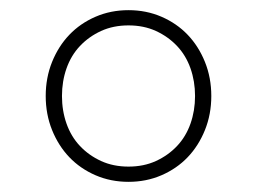

<svg xmlns="http://www.w3.org/2000/svg" viewBox="-20 -730 506 378"><path d="M233 -372Q198 -372 168 -385Q138 -398 116.5 -420.5Q95 -443 82.5 -474Q70 -505 70 -541Q70 -577 82.5 -608Q95 -639 116.5 -661.5Q138 -684 168 -697Q198 -710 233 -710Q268 -710 298 -697Q328 -684 349.5 -661.5Q371 -639 383.5 -608Q396 -577 396 -541Q396 -505 383.5 -474Q371 -443 349.5 -420.5Q328 -398 298 -385Q268 -372 233 -372ZM233 -402Q263 -402 287 -413Q311 -424 328.5 -442.5Q346 -461 355 -486.5Q364 -512 364 -541Q364 -570 355 -595.5Q346 -621 328.5 -639.5Q311 -658 287 -669Q263 -680 233 -680Q203 -680 179 -669Q155 -658 137.5 -639.5Q120 -621 111 -595.5Q102 -570 102 -541Q102 -512 111 -486.5Q120 -461 137.5 -442.5Q155 -424 179 -413Q203 -402 233 -402Z"/></svg>

Font: IBM Plex Sans Devanagari ExtraLight
Style: Regular
Weight: 200
Designer: Mike Abbink, Paul van der Laan, Pieter van Rosmalen, Erin McLaughlin
Foundry: Bold Monday
Version: Version 1.1